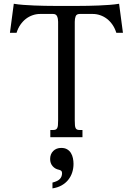

<svg xmlns="http://www.w3.org/2000/svg" viewBox="-20 -748 725 1047"><path d="M198.7 -671.9Q177.7 -671.9 158 -665Q138.2 -658.2 121.3 -645.3Q104.5 -632.3 91.3 -613.3Q78.1 -594.2 70.3 -569.3H34.2L55.2 -727.5Q78.1 -723.6 107.4 -721.4Q136.7 -719.2 166.7 -718Q196.8 -716.8 224.6 -716.3Q252.4 -715.8 272.9 -715.8H411.6Q432.1 -715.8 460 -716.3Q487.8 -716.8 517.8 -718Q547.9 -719.2 577.1 -721.4Q606.4 -723.6 629.4 -727.5L650.4 -569.3H614.3Q606.4 -594.2 593.3 -613.3Q580.1 -632.3 563.2 -645.3Q546.4 -658.2 526.6 -665Q506.8 -671.9 485.8 -671.9H415Q397.5 -671.9 392.6 -659.4Q387.7 -647 387.7 -629.4V-91.3Q387.7 -75.2 388.7 -64.9Q389.6 -54.7 392.6 -49.1Q395.5 -43.5 400.9 -41.3Q406.2 -39.1 415 -39.1H429.7V0H254.4V-39.1H269Q277.8 -39.1 283.2 -41.3Q288.6 -43.5 291.7 -49.1Q294.9 -54.7 295.9 -64.9Q296.9 -75.2 296.9 -91.3V-629.4Q296.9 -646.5 291.3 -659.2Q285.6 -671.9 269.5 -671.9ZM380.9 145.5Q380.9 169.9 373.8 192.1Q366.7 214.4 352.3 232.4Q337.9 250.5 316.4 262.7Q294.9 274.9 266.1 279.3V247.6Q295.4 240.2 306.9 227.5Q318.4 214.8 318.4 196.3Q318.4 187.5 314 183.6Q309.6 179.7 301.3 177.7Q280.8 173.8 267.1 158.2Q253.4 142.6 253.4 119.1Q253.4 92.3 270.3 75.4Q287.1 58.6 314 58.6Q333.5 58.6 346.4 66.4Q359.4 74.2 366.9 86.7Q374.5 99.1 377.7 114.7Q380.9 130.4 380.9 145.5Z"/></svg>

Font: Arian Grqi
Style: Regular
Weight: 400
Designer: Ruben Hakobyan (Tarumian)
Foundry: Ruben Hakobyan (Tarumian)
Version: Version 1.003